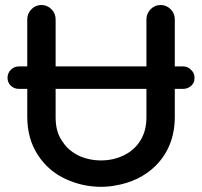

<svg xmlns="http://www.w3.org/2000/svg" viewBox="-20 -718 800 760"><path d="M749 -398.4Q746.1 -387.7 737.3 -378.9Q723.6 -366.2 705.1 -366.2H671.9V-255.9Q671.9 -138.7 596.7 -62.5Q532.2 1 434.6 16.6Q408.2 21.5 379.9 21.5Q307.6 21.5 241.2 -8.8Q171.9 -40 129.9 -104.5Q87.9 -168.9 87.9 -255.9V-366.2H54.7Q36.1 -366.2 22.5 -378.9Q9.8 -391.6 9.8 -410.2Q9.8 -428.7 22.9 -441.9Q36.1 -455.1 54.7 -455.1H87.9V-641.6Q87.9 -664.1 104.5 -681.6Q121.1 -698.2 144 -698.2Q167 -698.2 183.6 -681.6Q200.2 -665 200.2 -641.6V-455.1H559.6V-641.6Q559.6 -664.1 576.2 -681.6Q592.8 -698.2 615.7 -698.2Q638.7 -698.2 655.3 -681.6Q671.9 -665 671.9 -641.6V-455.1H705.1Q723.6 -455.1 736.3 -441.4Q743.2 -435.5 746.6 -427.2Q750 -418.9 750 -411.6Q750 -404.3 749 -398.4ZM200.2 -366.2V-252.9Q200.2 -196.3 225.6 -160.2Q236.3 -143.6 247.1 -132.8Q265.6 -115.2 290 -102.5Q332 -83 379.9 -83Q427.7 -83 468.8 -102.5Q511.7 -123 535.6 -161.6Q559.6 -200.2 559.6 -252.9V-366.2Z"/></svg>

Font: FakePearl
Style: SemiBold
Weight: 400
Version: Version 1.2